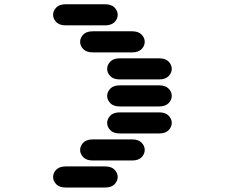

<svg xmlns="http://www.w3.org/2000/svg" viewBox="-20 -881 1040 888"><path d="M284.2 -13.7Q254.9 -13.7 240.2 -28.8Q225.6 -43.9 225.6 -62.5Q225.6 -81.1 240.2 -96.2Q254.9 -111.3 284.2 -111.3H465.8Q495.1 -111.3 509.8 -96.2Q524.4 -81.1 524.4 -62.5Q524.4 -43.9 509.8 -28.8Q495.1 -13.7 465.8 -13.7ZM409.2 -138.7Q379.9 -138.7 365.2 -153.8Q350.6 -168.9 350.6 -187.5Q350.6 -206.1 365.2 -221.2Q379.9 -236.3 409.2 -236.3H590.8Q620.1 -236.3 634.8 -221.2Q649.4 -206.1 649.4 -187.5Q649.4 -168.9 634.8 -153.8Q620.1 -138.7 590.8 -138.7ZM534.2 -263.7Q504.9 -263.7 490.2 -278.8Q475.6 -293.9 475.6 -312.5Q475.6 -331.1 490.2 -346.2Q504.9 -361.3 534.2 -361.3H715.8Q745.1 -361.3 759.8 -346.2Q774.4 -331.1 774.4 -312.5Q774.4 -293.9 759.8 -278.8Q745.1 -263.7 715.8 -263.7ZM534.2 -388.7Q504.9 -388.7 490.2 -403.8Q475.6 -418.9 475.6 -437.5Q475.6 -456.1 490.2 -471.2Q504.9 -486.3 534.2 -486.3H715.8Q745.1 -486.3 759.8 -471.2Q774.4 -456.1 774.4 -437.5Q774.4 -418.9 759.8 -403.8Q745.1 -388.7 715.8 -388.7ZM534.2 -513.7Q504.9 -513.7 490.2 -528.8Q475.6 -543.9 475.6 -562.5Q475.6 -581.1 490.2 -596.2Q504.9 -611.3 534.2 -611.3H715.8Q745.1 -611.3 759.8 -596.2Q774.4 -581.1 774.4 -562.5Q774.4 -543.9 759.8 -528.8Q745.1 -513.7 715.8 -513.7ZM409.2 -638.7Q379.9 -638.7 365.2 -653.8Q350.6 -668.9 350.6 -687.5Q350.6 -706.1 365.2 -721.2Q379.9 -736.3 409.2 -736.3H590.8Q620.1 -736.3 634.8 -721.2Q649.4 -706.1 649.4 -687.5Q649.4 -668.9 634.8 -653.8Q620.1 -638.7 590.8 -638.7ZM284.2 -763.7Q254.9 -763.7 240.2 -778.8Q225.6 -793.9 225.6 -812.5Q225.6 -831.1 240.2 -846.2Q254.9 -861.3 284.2 -861.3H465.8Q495.1 -861.3 509.8 -846.2Q524.4 -831.1 524.4 -812.5Q524.4 -793.9 509.8 -778.8Q495.1 -763.7 465.8 -763.7Z"/></svg>

Font: Sixtyfour Normal
Style: Regular
Weight: 400
Monospace: yes
Designer: Jens Kutilek
Foundry: Jens Kutilek
Version: Version 2.000